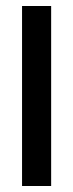

<svg xmlns="http://www.w3.org/2000/svg" viewBox="-20 -620 244 640"><path d="M53.5 0V-600H150.5V0Z"/></svg>

Font: Big Shoulders Text Thin SemiBold
Style: Regular
Weight: 600
Version: Version 2.002